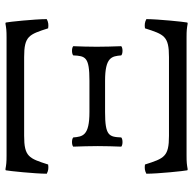

<svg xmlns="http://www.w3.org/2000/svg" viewBox="-22 -666 693 688"><g transform="rotate(-90 324.0 -322.5)"><path d="M266 -348C181 -348 178 -372 175 -406C169 -412 148 -412 142 -406C143 -371 144 -352.3 144 -318C144 -285.2 143 -264 142 -234C148 -228 169 -228 175 -234C177 -278 181 -292 266 -292H378C463 -292 466 -268 469 -234C475 -228 496 -228 502 -234C501 -269 500 -287.7 500 -322C500 -354.8 501 -376 502 -406C496 -412 475 -412 469 -406C467 -362 463 -348 378 -348ZM110 -645C86 -645 78 -646 61 -649C58 -649 57 -648 57 -646C55 -638 45 -542 45 -501C56 -495 65.6 -494.2 78 -496C100 -565 106 -582 181 -582H463C538 -582 544 -565 566 -496C578.4 -494.2 588 -495 599 -501C599 -544 589 -638 587 -646C587 -648 586 -649 583 -649C566 -646 558 -645 534 -645ZM534 0C558 0 566 1 583 4C586 4 587 3 587 1C589 -7 599 -103 599 -144C588 -150 578.4 -150.8 566 -149C544 -80 538 -63 463 -63H181C106 -63 100 -80 78 -149C65.6 -150.8 56 -150 45 -144C45 -101 55 -7 57 1C57 3 58 4 61 4C78 1 86 0 110 0Z"/></g></svg>

Font: Libertinus Math
Style: Regular
Weight: 400
Designer: Philipp H. Poll
Foundry: Khaled Hosny
Version: Version 6.2